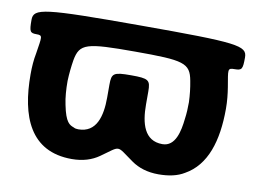

<svg xmlns="http://www.w3.org/2000/svg" viewBox="-64 -619 954 720"><g transform="rotate(10 413.5 -259.0)"><path d="M42 -276C42 -117 90 10 249 10C291 10 325 -1 352 -20C425 -71 403 -71 476 -20C503 -1 537 10 579 10C618 10 651 3 677 -13C756 -57 786 -153 786 -276C786 -305 783 -332 779 -357C768 -423 764 -428 792 -428C820 -428 823 -433 823 -478C823 -523 786 -528 416 -528C47 -528 10 -523 10 -478C10 -433 13 -428 38 -428C63 -428 59 -423 49 -357C44 -332 42 -305 42 -276ZM413 -428C599 -428 624 -422 636 -356C641 -330 644 -304 645 -276C645 -254 644 -233 641 -212C636 -165 624 -104 574 -104C505 -104 488 -168 488 -240V-289C488 -333 481 -338 414 -338C347 -338 340 -333 340 -289V-240C340 -169 323 -104 254 -104C247 -104 241 -105 236 -108C220 -114 204 -120 191 -186C185 -213 183 -245 183 -276C184 -304 187 -331 191 -356C203 -422 228 -428 413 -428Z"/></g></svg>

Font: Asimov Print
Style: A
Weight: 500
Designer: Google
Version: Version 2.000980: 2014